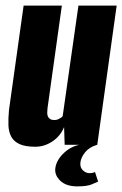

<svg xmlns="http://www.w3.org/2000/svg" viewBox="-20 -515 435 683"><path d="M106 7Q71 7 50.5 -2Q30 -11 20.5 -28Q11 -45 10 -69Q9 -93 12 -124L64 -495H200L149 -130Q148 -121 148 -113.5Q148 -106 150.5 -100.5Q153 -95 158.5 -91.5Q164 -88 173 -88Q181 -88 186.5 -90.5Q192 -93 196.5 -96Q201 -99 203 -102L259 -495H395L326 0H210L208 -63Q195 -31 166.5 -12Q138 7 106 7ZM255 148Q215 148 194 127.5Q173 107 177 82Q181 54 208 28.5Q235 3 274 -2L326 0Q298 8 283 26.5Q268 45 266 63Q264 81 275 91Q286 101 298 101Q306 101 311 99.5Q316 98 318 97L329 131Q323 134 306 141Q289 148 255 148Z"/></svg>

Font: Alumni Sans Thin ExtraBold
Style: Italic
Weight: 800
Italic angle: -8°
Version: Version 1.016